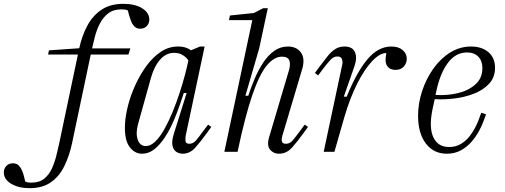

<svg xmlns="http://www.w3.org/2000/svg" viewBox="-117 -793 2637 1003"><path d="M38 190Q-20 190 -58.5 167Q-97 144 -97 108Q-97 88 -84 74Q-71 60 -50 60Q-30 60 -19 71.5Q-8 83 -1.5 98.5Q5 114 8 128L15 155Q23 161 48 161Q89 161 114.5 140Q140 119 154.5 86.5Q169 54 177.5 19.5Q186 -15 192 -43L290 -508H134L139 -530L297 -541Q311 -606 339 -658.5Q367 -711 413 -742Q459 -773 527 -773Q589 -773 626 -749.5Q663 -726 663 -691Q663 -671 650 -657Q637 -643 616 -643Q597 -643 585.5 -654.5Q574 -666 568 -682Q562 -698 558 -711L551 -738Q543 -744 517 -744Q475 -744 448 -723Q421 -702 404.5 -669.5Q388 -637 379 -602.5Q370 -568 364 -540H564L554 -508H357L259 -43Q245 22 219 75Q193 128 149 159Q105 190 38 190Z M625 10Q585 10 558.5 -27.5Q532 -65 536 -144Q538 -187 551.5 -240.5Q565 -294 589.5 -348Q614 -402 647.5 -448Q681 -494 722.5 -522Q764 -550 813 -550Q838 -550 855.5 -543.5Q873 -537 880 -530L928 -550H952L853 -84Q851 -73 852 -57.5Q853 -42 872 -42Q892 -42 906.5 -59Q921 -76 943 -106L970 -142L987 -130L963 -97Q931 -53 903 -21.5Q875 10 837 10Q820 10 804.5 0.5Q789 -9 784 -32.5Q779 -56 792 -97L858 -307H843L825 -253Q810 -208 790 -161.5Q770 -115 744.5 -76Q719 -37 689.5 -13.5Q660 10 625 10ZM645 -30Q670 -30 694.5 -54Q719 -78 741.5 -118Q764 -158 784 -206.5Q804 -255 820.5 -305.5Q837 -356 849 -401Q861 -446 867 -477Q860 -490 840.5 -503.5Q821 -517 793 -517Q750 -517 718.5 -480.5Q687 -444 670 -381L604 -144Q591 -97 602.5 -63.5Q614 -30 645 -30Z M1340 10Q1312 10 1294 -11Q1276 -32 1289 -77L1392 -424Q1402 -457 1394.5 -477Q1387 -497 1356 -497Q1314 -497 1275.5 -449.5Q1237 -402 1200 -293Q1163 -184 1124 0H1055L1201 -688H1079L1084 -712L1209 -725L1258 -750H1282L1237 -540L1165 -293H1180Q1194 -336 1213 -381Q1232 -426 1257 -464.5Q1282 -503 1314.5 -526.5Q1347 -550 1387 -550Q1433 -550 1455.5 -518Q1478 -486 1461 -430L1358 -84Q1357 -79 1355 -69Q1353 -59 1357 -50.5Q1361 -42 1377 -42Q1397 -42 1411.5 -59Q1426 -76 1448 -106L1475 -142L1492 -130L1468 -97Q1437 -54 1408.5 -22Q1380 10 1340 10Z M1574 0 1671 -456Q1674 -470 1669.5 -484Q1665 -498 1645 -498Q1626 -498 1610 -481Q1594 -464 1571 -434L1545 -399L1528 -412L1551 -443Q1573 -472 1592 -496.5Q1611 -521 1632.5 -535.5Q1654 -550 1683 -550Q1724 -550 1737 -521Q1750 -492 1735 -448L1679 -288H1694Q1747 -418 1803 -484Q1859 -550 1927 -550Q1965 -550 1986.5 -531.5Q2008 -513 2008 -486Q2008 -463 1992.5 -445.5Q1977 -428 1949 -428Q1921 -428 1907.5 -445.5Q1894 -463 1898 -493L1901 -516Q1867 -516 1826.5 -473Q1786 -430 1748 -354Q1710 -278 1681 -178L1630 0Z M2217 10Q2148 10 2107.5 -43.5Q2067 -97 2067 -188Q2067 -253 2088 -317Q2109 -381 2146.5 -434Q2184 -487 2234.5 -518.5Q2285 -550 2344 -550Q2400 -550 2434.5 -520.5Q2469 -491 2469 -439Q2469 -389 2438.5 -356Q2408 -323 2359.5 -304Q2311 -285 2256.5 -278.5Q2202 -272 2154 -275L2142 -220Q2123 -126 2147 -75.5Q2171 -25 2229 -25Q2264 -25 2290.5 -41Q2317 -57 2335.5 -80.5Q2354 -104 2365.5 -127Q2377 -150 2382 -163L2397 -204L2422 -196L2410 -163Q2401 -137 2384.5 -107Q2368 -77 2344.5 -50.5Q2321 -24 2289.5 -7Q2258 10 2217 10ZM2163 -320 2158 -297Q2219 -293 2275 -306.5Q2331 -320 2367 -352.5Q2403 -385 2403 -437Q2403 -475 2381.5 -497Q2360 -519 2323 -519Q2264 -519 2223.5 -465.5Q2183 -412 2163 -320Z"/></svg>

Font: Xanh Mono
Style: Italic
Weight: 400
Italic angle: -12°
Monospace: yes
Designer: Lam Bao, Duy Dao
Foundry: Yellow Type Foundry
Version: Version 3.101; ttfautohint (v1.8.3)